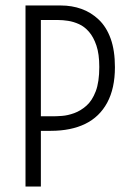

<svg xmlns="http://www.w3.org/2000/svg" viewBox="-20 -680 471 700"><path d="M91 -203V-256H173Q186 -256 206.5 -257.5Q227 -259 250.5 -267.5Q274 -276 295 -294.5Q316 -313 329 -347Q342 -381 342 -436Q342 -483 331.5 -514Q321 -545 304.5 -564Q288 -583 268 -592Q248 -601 228.5 -604Q209 -607 193 -607H91V-660H202Q242 -660 277 -647.5Q312 -635 340 -608.5Q368 -582 383.5 -539Q399 -496 399 -435Q399 -358 371 -306Q343 -254 291 -228.5Q239 -203 165 -203ZM73 0V-660H129V0Z"/></svg>

Font: Bricolage Grotesque Condensed ExtraLight
Style: Regular
Weight: 250
Width: 3
Designer: Mathieu Triay
Foundry: Atelier Triay
Version: Version 1.000;gftools[0.9.30]